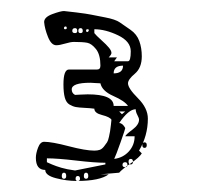

<svg xmlns="http://www.w3.org/2000/svg" viewBox="-20 -676 392 348"><path d="M62 -368Q45 -368 45 -390Q45 -398 49 -408.5Q53 -419 60 -419Q74 -419 104.5 -411Q135 -403 151 -403Q157 -403 161 -404.5Q165 -406 168.5 -410.5Q172 -415 174 -418Q176 -421 177.5 -428Q179 -435 179.5 -438Q180 -441 181 -449.5Q182 -458 182 -459Q179 -464 165 -467.5Q151 -471 151 -479Q144 -480 133.5 -480.5Q123 -481 117.5 -482Q112 -483 106 -486.5Q100 -490 97.5 -499Q95 -508 95 -523Q95 -550 105 -550H156Q162 -550 162 -557Q162 -577 154 -587Q146 -597 138 -598.5Q130 -600 114 -600Q108 -600 98 -597Q88 -594 82 -594Q73 -594 67 -609Q61 -624 60 -636Q60 -645 75 -650.5Q90 -656 96 -656Q98 -656 118 -653.5Q138 -651 145 -649.5Q152 -648 170.5 -644.5Q189 -641 197 -635.5Q205 -630 216.5 -622Q228 -614 232.5 -601.5Q237 -589 237 -574Q237 -553 224.5 -542.5Q212 -532 212 -525Q212 -516 230 -498Q248 -480 248 -461Q248 -430 232 -403L237 -398Q233 -391 217 -380Q201 -369 196 -363L162 -360H177Q161 -348 119 -348Q101 -348 81.5 -353Q62 -358 62 -368ZM117 -352Q117 -348 121 -348Q125 -348 125 -352Q125 -357 121 -357Q117 -357 117 -352ZM92 -357Q92 -352 96 -352Q100 -352 100 -357Q100 -363 96 -363Q92 -363 92 -357ZM132 -357Q132 -352 136 -352Q140 -352 140 -357Q140 -363 136 -363Q132 -363 132 -357ZM65 -389V-382Q67 -381 74 -378Q81 -375 91 -372Q101 -369 116 -367L171 -378V-381Q152 -381 118 -385Q84 -389 65 -389ZM207 -382Q202 -382 202 -377Q202 -373 207 -373Q211 -373 211 -377Q211 -382 207 -382ZM221 -383Q221 -388 217 -388Q213 -388 213 -383Q213 -378 217 -378Q221 -378 221 -383ZM207 -444Q207 -442 198.5 -418Q190 -394 187 -388Q203 -390 213.5 -401.5Q224 -413 224 -429H207Q208 -432 220 -441Q232 -450 232 -459Q232 -462 229 -467.5Q226 -473 226 -478Q213 -478 196 -453Q202 -453 207 -444ZM238 -413Q238 -418 242 -418Q246 -418 246 -413Q246 -408 242 -408Q238 -408 238 -413ZM196 -474 201 -469 207 -474ZM116 -504Q117 -504 125 -504.5Q133 -505 139 -505Q186 -505 186 -484H212Q206 -493 185.5 -502Q165 -511 162 -525Q160 -525 152.5 -525.5Q145 -526 144 -526Q110 -526 110 -514Q110 -507 116 -504ZM203 -557Q186 -557 186 -543Q203 -543 203 -557ZM192 -572 187 -565H212Q217 -565 217 -583Q217 -601 194 -612Q171 -623 151 -623V-616Q154 -612 163.5 -603.5Q173 -595 177.5 -589.5Q182 -584 182 -580Q182 -577 177 -572ZM116 -625Q111 -625 111 -620Q111 -616 116 -616Q120 -616 120 -620Q120 -625 116 -625ZM122 -620Q122 -616 126 -616Q130 -616 130 -620Q130 -625 126 -625Q122 -625 122 -620ZM141 -621Q141 -623 139 -623Q136 -623 136 -621Q136 -618 138 -618Q140 -618 141 -621ZM101 -625Q101 -628 99 -628Q96 -628 96 -625Q96 -623 98 -623Q101 -623 101 -625Z"/></svg>

Font: CabinSketch
Style: Regular
Weight: 400
Designer: Pablo Impallari
Foundry: Pablo Impallari. www.impallari.com Igino Marini. www.ikern.com
Version: Version 1.002